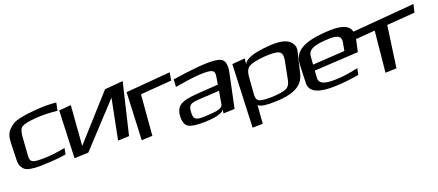

<svg xmlns="http://www.w3.org/2000/svg" viewBox="-120 -997 3801 1667"><g transform="rotate(-15 1780.5 -163.5)"><path d="M363 -18 369 -75C308 -57 250 -44 195 -37C133 -29 93 -28 74 -35C55 -41 45 -59 45 -89L42 -270C42 -311 50 -338 68 -352C87 -366 129 -379 196 -390C259 -400 325 -404 394 -402L402 -475C339 -475 276 -470 214 -459C145 -447 121 -442 64 -425C12 -409 -10 -390 -36 -360C-64 -330 -72 -288 -69 -240L-60 -82C-59 -57 -54 -37 -44 -22C-25 8 -5 21 43 24C94 27 115 24 182 15C250 7 310 -4 363 -18Z M558 18 876 -391 835 -16 937 -29 1007 -505 841 -476 522 -52 518 -420 409 -401 430 34Z M1415 -400 1421 -473 1015 -403 1034 34 1133 21 1131 -353Z M1883 -20 1921 -335C1929 -401 1917 -443 1886 -459C1855 -475 1783 -474 1673 -455C1602 -442 1523 -425 1439 -404L1441 -336C1518 -357 1589 -373 1653 -384C1713 -394 1754 -395 1775 -389C1796 -383 1805 -366 1803 -338L1797 -261L1614 -233C1530 -220 1475 -203 1447 -180C1420 -158 1408 -123 1410 -77C1413 -26 1429 5 1458 17C1487 29 1538 31 1612 22C1714 9 1772 -13 1783 -45L1780 -7ZM1511 -88C1509 -157 1523 -168 1621 -182L1793 -207L1783 -87C1779 -43 1690 -34 1630 -26L1610 -23C1530 -13 1512 -30 1511 -88Z M2226 12C2257 9 2283 5 2305 1C2421 -21 2498 -70 2512 -167L2541 -363C2547 -403 2531 -435 2494 -459C2456 -482 2391 -486 2302 -470C2163 -446 2091 -412 2081 -366V-421L1965 -401L1992 178L2086 168L2084 -2C2100 20 2173 19 2226 12ZM2395 -141C2391 -105 2377 -80 2353 -68C2329 -55 2289 -45 2231 -37C2174 -30 2134 -30 2112 -36C2089 -43 2078 -63 2078 -97L2076 -259C2076 -302 2087 -333 2111 -349C2136 -366 2181 -380 2246 -391C2312 -402 2358 -403 2383 -394C2408 -385 2418 -357 2413 -311Z M2800 -457C2620 -425 2523 -370 2530 -243L2539 -74C2544 15 2651 32 2778 16C2849 7 2922 -7 2997 -27L3004 -86C2927 -62 2863 -47 2812 -41C2715 -28 2644 -33 2643 -97L2642 -161L3044 -219L3058 -325C3075 -464 2983 -488 2800 -457ZM2795 -391C2890 -407 2947 -404 2941 -335L2934 -259L2641 -215L2640 -287C2639 -355 2700 -375 2795 -391Z M3608 -423 3619 -498 2991 -390 2996 -322 3234 -362 3230 16 3332 3 3352 -381Z"/></g></svg>

Font: Gamestation Warped
Style: Regular
Weight: 400
Designer: Jonas Hecksher
Foundry: Jonas Hecksher, Playtypeª, e-types AS
Version: Version 1.003